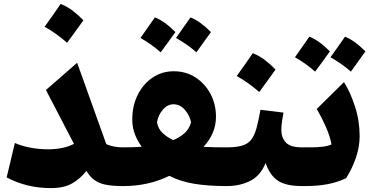

<svg xmlns="http://www.w3.org/2000/svg" viewBox="-20 -941 1874 971"><path d="M354 -213.4 212.4 -485.8 370.1 -623.5 517.6 -211.9Q553.7 -195.8 602.5 -195.8H603V0H602.5Q549.8 0 515.1 -6.8Q480.5 -13.7 457.5 -30.5Q434.6 -47.4 417 -76.7Q384.3 -35.2 343 -12.5Q301.8 10.3 237.8 10.3Q114.3 10.3 13.7 -43.9L55.2 -217.8Q89.8 -202.6 133.3 -194.3Q176.8 -186 222.2 -186Q260.3 -186 292.7 -192.4Q325.2 -198.7 354 -213.4ZM286.6 -920.9Q318.8 -908.7 347.7 -886.7Q376.5 -864.7 401.9 -838.4Q381.8 -810.5 361.3 -782Q340.8 -753.4 319.3 -724.6Q294.4 -746.6 266.1 -767.1Q237.8 -787.6 205.6 -805.7Q227.1 -835 247.1 -863.8Q267.1 -892.6 286.6 -920.9Z M858.9 -580.6Q920.4 -580.6 968.8 -549.3Q1017.1 -518.1 1044.7 -465.8Q1072.3 -413.6 1072.3 -350.6Q1072.3 -306.2 1055.2 -267.6Q1038.1 -229 1009.3 -198.2Q1033.7 -196.8 1066.2 -196.3Q1098.6 -195.8 1126 -195.8H1126.5V0H1126Q1030.3 0 960 -12Q889.6 -23.9 836.4 -51.8Q784.7 -26.4 726.6 -13.2Q668.5 0 603 0Q592.3 0 586.9 -8.1Q581.5 -16.1 581.5 -38.6V-157.2Q581.5 -179.7 586.9 -187.7Q592.3 -195.8 603 -195.8Q626.5 -195.8 652.6 -196.5Q678.7 -197.3 696.8 -199.2Q675.8 -226.6 662.4 -261.5Q648.9 -296.4 648.9 -336.4Q648.9 -406.2 676.5 -461.4Q704.1 -516.6 751.7 -548.6Q799.3 -580.6 858.9 -580.6ZM857.9 -413.6Q826.7 -413.6 803.2 -386Q779.8 -358.4 773.9 -321.8Q780.3 -288.6 803 -267.6Q825.7 -246.6 856 -232.4Q890.1 -246.6 913.6 -267.8Q937 -289.1 946.3 -322.3Q939 -358.4 914.6 -386Q890.1 -413.6 857.9 -413.6ZM690.4 -749Q696.8 -758.3 763.2 -853Q810.5 -835.4 867.2 -778.8Q848.1 -752 829.6 -726.8Q811 -701.7 792.5 -676.3Q745.1 -718.3 690.4 -749ZM870.1 -749Q923.3 -823.2 943.4 -853Q990.7 -835 1046.9 -778.8Q1025.9 -748.5 973.1 -676.3Q932.6 -713.4 870.1 -749Z M1258.3 -671.9Q1290.5 -659.7 1319.3 -637.7Q1348.1 -615.7 1373.5 -589.4Q1353.5 -561.5 1333 -533Q1312.5 -504.4 1291 -475.6Q1266.1 -497.6 1237.8 -518.1Q1209.5 -538.6 1177.2 -556.6Q1198.7 -585.9 1218.8 -614.7Q1238.8 -643.6 1258.3 -671.9ZM1126.5 0Q1115.7 0 1110.4 -8.1Q1105 -16.1 1105 -38.6V-157.2Q1105 -179.7 1110.4 -187.7Q1115.7 -195.8 1126.5 -195.8Q1175.3 -195.8 1204.6 -204.6Q1233.9 -213.4 1250.5 -234.6Q1267.1 -255.9 1277.1 -292.7Q1287.1 -329.6 1297.4 -385.7L1413.6 -371.6Q1409.2 -347.7 1406 -325.4Q1402.8 -303.2 1402.8 -284.7Q1402.8 -244.6 1425.8 -220.2Q1448.7 -195.8 1507.3 -195.8H1507.8V0H1507.3Q1427.7 0 1386.5 -26.6Q1345.2 -53.2 1323.2 -116.7Q1297.9 -53.2 1246.1 -26.6Q1194.3 0 1126.5 0Z M1471.7 -651.4Q1478 -660.6 1544.4 -755.4Q1591.8 -737.8 1648.4 -681.2Q1629.4 -654.3 1610.8 -629.2Q1592.3 -604 1573.7 -578.6Q1526.4 -620.6 1471.7 -651.4ZM1651.4 -651.4Q1704.6 -725.6 1724.6 -755.4Q1772 -737.3 1828.1 -681.2Q1807.1 -650.9 1754.4 -578.6Q1713.9 -615.7 1651.4 -651.4ZM1507.8 0Q1497.1 0 1491.7 -8.1Q1486.3 -16.1 1486.3 -38.6V-157.2Q1486.3 -179.7 1491.7 -187.7Q1497.1 -195.8 1507.8 -195.8H1554.2Q1585.4 -195.8 1611.3 -199Q1637.2 -202.1 1656.7 -210.4Q1648.9 -252.4 1628.2 -299.3Q1607.4 -346.2 1582 -390.1L1719.7 -525.9Q1751.5 -475.6 1775.1 -403.1Q1798.8 -330.6 1798.8 -252.4Q1798.8 -200.2 1780.8 -145.8Q1762.7 -91.3 1730.5 -40Q1687 -19 1636.2 -9.5Q1585.4 0 1523.9 0Z"/></svg>

Font: Pinar DS1 ExtraBold
Style: Regular
Weight: 800
Designer: Amin Abedi
Version: Version 3.000